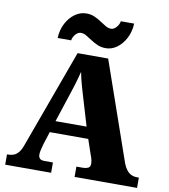

<svg xmlns="http://www.w3.org/2000/svg" viewBox="-100 -1035 988 1120"><g transform="rotate(10 394.0 -475.5)"><path d="M7 0V-61H14Q31 -61 46 -66.5Q61 -72 74 -87Q87 -102 97 -130L310 -714H491L695 -128Q704 -105 716 -90Q728 -75 743.5 -68Q759 -61 777 -61H788V0H418V-61H458Q474 -61 487 -67Q500 -73 500 -92Q500 -102 498 -111.5Q496 -121 493.5 -129Q491 -137 489 -141L458 -232H230L207 -160Q205 -152 201.5 -140Q198 -128 195.5 -115.5Q193 -103 193 -93Q193 -78 201 -69.5Q209 -61 230 -61H279V0ZM252 -301H436L379 -492Q374 -510 368.5 -528.5Q363 -547 358 -567.5Q353 -588 349 -610Q344 -589 338 -568.5Q332 -548 326.5 -529Q321 -510 315 -493ZM466 -771Q439 -771 417 -780.5Q395 -790 376.5 -802.5Q358 -815 341.5 -824.5Q325 -834 309 -834Q292 -834 277.5 -817.5Q263 -801 260 -781H180Q182 -829 202 -867.5Q222 -906 253.5 -928.5Q285 -951 321 -951Q348 -951 369.5 -941.5Q391 -932 409.5 -919.5Q428 -907 444.5 -897.5Q461 -888 477 -888Q493 -888 508 -904.5Q523 -921 526 -941H605Q603 -893 583 -854.5Q563 -816 532.5 -793.5Q502 -771 466 -771Z"/></g></svg>

Font: Noto Serif Tibetan Black
Style: Regular
Weight: 900
Version: Version 2.103